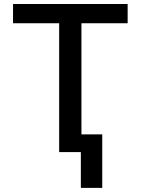

<svg xmlns="http://www.w3.org/2000/svg" viewBox="-20 -747 691 943"><path d="M44 -632.8V-727.3H606.9V-632.8H380V0H270.6V-632.8ZM482.2 -87V175.8H377.1V-87Z"/></svg>

Font: Inter UI Medium
Style: Regular
Weight: 500
Designer: Rasmus Andersson
Foundry: rsms
Version: 3.2;8d6f07862